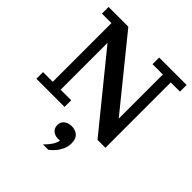

<svg xmlns="http://www.w3.org/2000/svg" viewBox="-255 -844 1286 1286"><g transform="rotate(45 388.5 -201.0)"><path d="M603 0 191 -507 213 -682 603 -201ZM24 0V-63H116V-619H26V-682H213L191 -507V-63H291V0ZM603 0 599 -201H603V-619H505V-682H765V-619H678V0ZM366 280Q392 255 408.5 230Q425 205 429 181Q390 186 366 169Q342 152 342 119Q342 92 362.5 74.5Q383 57 417 57Q452 57 474.5 77Q497 97 497 138Q497 170 485 196.5Q473 223 455 244Q437 265 417 280Z"/></g></svg>

Font: Montagu Slab 120pt Medium
Style: Regular
Weight: 500
Designer: Florian Karsten
Foundry: Florian Karsten
Version: Version 1.000